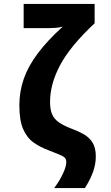

<svg xmlns="http://www.w3.org/2000/svg" viewBox="-20 -780 570 982"><path d="M257 182Q284 146 301.5 109Q319 72 319 49Q319 34 310.5 26Q302 18 282 10Q262 2 227 -12Q186 -27 152 -51Q118 -75 98.5 -119.5Q79 -164 79 -241Q79 -313 102 -378Q125 -443 174 -508Q223 -573 301 -644Q285 -639 264 -637.5Q243 -636 224 -636H101V-760H464V-661Q339 -544 287.5 -447Q236 -350 236 -259Q236 -220 246.5 -195.5Q257 -171 281.5 -154Q306 -137 348 -121Q381 -109 409 -93Q437 -77 453.5 -50.5Q470 -24 470 20Q470 61 455 101.5Q440 142 414 182Z"/></svg>

Font: Noto Sans Mono Condensed Black
Style: Regular
Weight: 900
Width: 3
Designer: Monotype Design Team
Foundry: Monotype Imaging Inc.
Version: Version 2.014